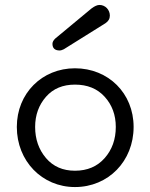

<svg xmlns="http://www.w3.org/2000/svg" viewBox="-20 -740 608 776"><path d="M203 -584C196 -577 192 -570 192 -563C192 -545 202 -536 221 -536C226 -536 232 -538 238 -541L406 -646C418 -654 424 -664 424 -677C424 -700 406 -720 382 -720C373 -720 362 -715 350 -706ZM283 16C418 16 520 -89 520 -227C520 -363 418 -464 283 -464C150 -464 48 -363 48 -227C48 -89 150 16 283 16ZM283 -50C234 -50 195 -67 166 -101C137 -135 122 -177 122 -227C122 -275 137 -316 166 -349C195 -382 234 -398 283 -398C333 -398 373 -382 403 -349C433 -316 448 -275 448 -227C448 -177 433 -135 403 -101C373 -67 333 -50 283 -50Z"/></svg>

Font: Dongle Light
Style: Regular
Weight: 300
Designer: Yanghee Ryu
Foundry: Yanghee Ryu
Version: Version 2.000